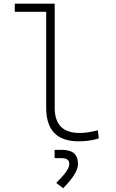

<svg xmlns="http://www.w3.org/2000/svg" viewBox="-20 -752 626 1035"><path d="M404.3 9.8C443.4 9.8 475.6 5.4 512.7 -5.9L507.3 -49.3C466.8 -39.6 437 -35.2 409.2 -35.2C319.3 -35.2 274.9 -80.1 274.9 -170.9V-732.4H59.6V-688.5H229V-170.9C229 -50.3 287.1 9.8 404.3 9.8ZM320.8 262.7C375.5 206.1 400.4 165 400.4 132.3C400.4 79.6 372.1 55.7 311 55.7H274.4V100.6H311C340.3 100.6 353.5 110.4 353.5 132.3C353.5 154.8 331.5 186.5 283.2 233.9Z"/></svg>

Font: Cascadia Mono PL ExtraLight
Style: Regular
Weight: 200
Monospace: yes
Designer: Aaron Bell
Foundry: Saja Typeworks
Version: Version 2404.023